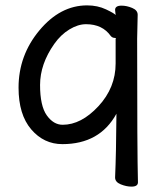

<svg xmlns="http://www.w3.org/2000/svg" viewBox="-20 -512 616 714"><path d="M213 -48Q282 -48 346 -117Q410 -186 410 -276V-367L411 -369Q411 -371 407 -371Q398 -371 392 -378Q361 -422 300 -422Q270 -422 238 -402.5Q206 -383 182 -349Q129 -274 129 -196Q129 -118 154 -83Q179 -48 213 -48ZM469 182Q450 182 429 173.5Q408 165 408 148Q412 59 413 -89Q351 24 212 24Q143 24 96 -31Q49 -86 49 -186Q49 -306 126.5 -399Q204 -492 304 -492Q343 -492 374.5 -477Q406 -462 410 -456L408 -475Q408 -491 432 -491Q451 -491 471.5 -482.5Q492 -474 492 -457L490 -368Q490 60 493 166Q493 182 469 182Z"/></svg>

Font: LXGW WenKai Medium
Style: Regular
Weight: 500
Designer: LXGW / Fontworks Inc.
Foundry: LXGW / Fontworks Inc.
Version: Version 1.501; October 10, 2024